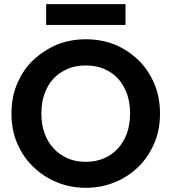

<svg xmlns="http://www.w3.org/2000/svg" viewBox="-20 -897 825 924"><path d="M750 -351.1Q750 -270 722.2 -207Q692.4 -138.7 646 -94.2Q595.2 -44.9 532.2 -20Q468.3 6.8 393.1 6.8Q317.9 6.8 253.9 -20Q190.9 -44.9 140.1 -94.2Q92.8 -138.2 63 -207Q35.2 -270 35.2 -351.1Q35.2 -430.7 63 -495.1Q92.8 -564 140.1 -607.9Q192.4 -656.2 253.9 -682.1Q318.8 -708 393.1 -708Q468.3 -708 533.2 -682.1Q595.7 -655.8 646 -607.9Q692.4 -563.5 722.2 -495.1Q750 -430.7 750 -351.1ZM179.2 -351.1Q179.2 -294.9 194.8 -254.9Q209 -213.9 238.8 -182.1Q266.1 -152.3 306.2 -134.8Q344.2 -118.2 393.1 -118.2Q440.4 -118.2 480 -134.8Q519.5 -151.9 546.9 -182.1Q573.2 -210 590.8 -254.9Q606 -299.3 606 -351.1Q606 -402.3 590.8 -446.8Q572.8 -492.7 546.9 -520Q519.5 -548.8 480 -565.9Q441.4 -582 393.1 -582Q343.3 -582 306.2 -565.9Q265.6 -548.3 238.8 -520Q209 -488.8 194.8 -446.8Q179.2 -406.7 179.2 -351.1ZM202.1 -776.9V-877H584V-776.9Z"/></svg>

Font: PoppinsZ SemiBold
Style: Regular
Weight: 600
Designer: Ninad Kale (Devanagari), Jonny Pinhorn (Latin)
Foundry: Indian Type Foundry
Version: Version 3.002;FEAKit 1.0